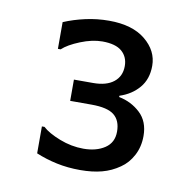

<svg xmlns="http://www.w3.org/2000/svg" viewBox="-61 -804 615 602"><g transform="rotate(10 246.5 -503.5)"><path d="M408.7 -404.1Q408.7 -369.7 394.1 -342.1Q379.5 -314.4 355.9 -298.5Q330.3 -280.5 300.3 -272.6Q270.3 -264.6 231.3 -264.6Q191.3 -264.6 156.4 -272.1Q121.5 -279.5 89.7 -292.8V-378.5H97.9Q116.4 -361.5 153.8 -346.9Q191.3 -332.3 229.7 -332.3Q270.8 -332.3 297.7 -350.3Q324.6 -368.2 324.6 -403.1Q324.6 -438.5 303.3 -455.6Q282.1 -472.8 231.3 -472.8H163.1V-540.5H224.1Q266.7 -540.5 289.7 -559Q312.8 -577.4 312.8 -609.7Q312.8 -639 292.8 -656.4Q272.8 -673.8 230.3 -673.8Q198.5 -673.8 161 -658.7Q123.6 -643.6 105.6 -626.7H96.9V-711.8Q128.2 -725.1 164.9 -733.3Q201.5 -741.5 240 -741.5Q314.4 -741.5 355.9 -707.4Q397.4 -673.3 397.4 -625.6Q397.4 -583.1 373.8 -555.4Q350.3 -527.7 312.3 -515.4V-511.3Q351.8 -503.6 380.3 -476.9Q408.7 -450.3 408.7 -404.1Z"/></g></svg>

Font: Myanmar Handwriting
Style: Regular
Weight: 400
Designer: Khon Soe Zaw Thu
Foundry: PaOh Unicode khonsoezawthu@gmail.com and @hotmail.com
Version: Version 1.30 November 9, 2016